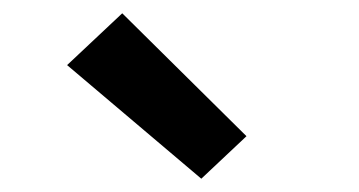

<svg xmlns="http://www.w3.org/2000/svg" viewBox="-20 -818 540 289"><path d="M283 -549 81 -720 164 -798 351 -613Z"/></svg>

Font: Iosevka SS08 Regular
Style: Bold
Weight: 700
Monospace: yes
Designer: Belleve Invis
Foundry: Belleve Invis
Version: Version 16.3.4; ttfautohint (v1.8.4)